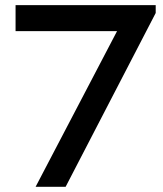

<svg xmlns="http://www.w3.org/2000/svg" viewBox="-20 -720 630 740"><path d="M117.2 0 431.2 -600.1H40V-700.2H580.1V-669.9L232.9 0Z"/></svg>

Font: Aldrich
Style: Regular
Weight: 400
Designer: Matthew Desmond
Foundry: Matthew Desmond
Version: Version 1.001 2011